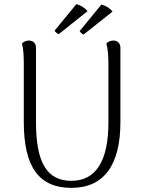

<svg xmlns="http://www.w3.org/2000/svg" viewBox="-20 -895 691 928"><path d="M403 -841C390 -858 367 -871 349 -875L244 -747C246 -742 256 -732 264 -730ZM524 -839C511 -856 489 -869 470 -873L365 -745C367 -740 377 -730 384 -728ZM562 -664C562 -686 548 -699 528 -699C511 -699 500 -691 494 -685C501 -662 504 -626 504 -587V-303C504 -118 444 -21 325 -21C208 -21 154 -108 154 -303V-664C154 -686 140 -699 120 -699C103 -699 92 -691 86 -685C93 -662 95 -626 95 -587V-305C95 -86 170 13 325 13C481 13 562 -95 562 -305Z"/></svg>

Font: Arima Koshi Light
Style: Regular
Weight: 300
Designer: Joana Correia and Natanael Gama
Foundry: NDISCOVER
Version: Version 1.019;PS 001.019;hotconv 1.0.88;makeotf.lib2.5.64775